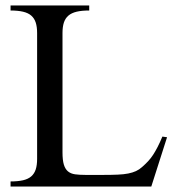

<svg xmlns="http://www.w3.org/2000/svg" viewBox="-20 -682 651 702"><path d="M533.2 0H18.6V-18.6Q45.4 -18.6 64.2 -22.9Q83 -27.3 94.2 -37.1Q105.5 -46.9 110.6 -62.5Q115.7 -78.1 115.7 -101.1V-561Q115.7 -584 110.6 -599.6Q105.5 -615.2 94.2 -625Q83 -634.8 64.2 -639.2Q45.4 -643.6 18.6 -643.6V-662.1H306.2V-643.6Q278.8 -643.6 260.3 -639.2Q241.7 -634.8 230.2 -625Q218.8 -615.2 213.6 -599.6Q208.5 -584 208.5 -561V-125Q208.5 -96.7 213.4 -80.3Q218.3 -64 228.5 -55.4Q238.8 -46.9 254.4 -44.7Q270 -42.5 292 -42.5H358.9Q388.7 -42.5 410.6 -43.5Q432.6 -44.4 448.7 -47.6Q464.8 -50.8 477.1 -56.4Q489.3 -62 499.5 -71.3Q511.7 -82 521.5 -92.5Q531.2 -103 539.6 -115.7Q547.9 -128.4 556.2 -144.5Q564.5 -160.6 573.7 -182.6L590.8 -180.2Z"/></svg>

Font: Tai Heritage Pro
Style: Regular
Weight: 400
Designer: Faah Baccam, Walt Agee, Victor Gaultney, Annie Olsen
Foundry: SIL International
Version: Version 2.600